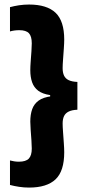

<svg xmlns="http://www.w3.org/2000/svg" viewBox="-20 -698 388 846"><path d="M24 -666.5Q42.5 -671.5 64 -674.8Q85.5 -678 108 -678Q186.5 -678 224.8 -641.8Q263 -605.5 263 -523.5Q263 -508 261.2 -483.5Q259.5 -459 257.8 -435.5Q256 -412 256 -397.5Q256 -378 262.2 -364.8Q268.5 -351.5 282.8 -344.8Q297 -338 321 -337V-214.5Q297 -213.5 282.8 -206.5Q268.5 -199.5 262.2 -186.5Q256 -173.5 256 -154Q256 -140 257.8 -116Q259.5 -92 261.2 -67.8Q263 -43.5 263 -27Q263 56 224.8 92.2Q186.5 128.5 108 128.5Q85.5 128.5 64.2 125.2Q43 122 24 117V9Q32.5 11 42.2 12.8Q52 14.5 63 14.5Q94 14.5 107 0.8Q120 -13 120 -43.5Q120 -57 118.5 -79.2Q117 -101.5 115.2 -124.5Q113.5 -147.5 113.5 -162Q113.5 -193.5 121.8 -216.8Q130 -240 150.2 -254.8Q170.5 -269.5 207 -274L201 -270V-279Q167.5 -284 148.5 -298.2Q129.5 -312.5 121.5 -335.5Q113.5 -358.5 113.5 -389Q113.5 -404 115.2 -426.8Q117 -449.5 118.5 -472Q120 -494.5 120 -507Q120 -538 107.5 -551.5Q95 -565 65 -565Q53 -565 42.8 -563.5Q32.5 -562 24 -559.5Z"/></svg>

Font: Anek Bangla Medium
Style: Bold
Weight: 700
Version: Version 1.003